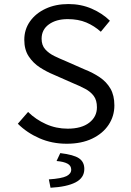

<svg xmlns="http://www.w3.org/2000/svg" viewBox="-20 -688 640 935"><path d="M304.8 12Q233.3 12 172.5 -14.5Q111.6 -41 66.8 -85.4L116.7 -142.8Q154.4 -105.9 203.8 -83.7Q253.3 -61.4 309.3 -61.4Q376.7 -61.4 414.4 -90.4Q452 -119.4 452 -165.2Q452 -200 436.6 -220.7Q421.2 -241.5 394.5 -255.6Q367.8 -269.7 334 -283.6L239.8 -325.1Q207.2 -338.5 174.4 -359.5Q141.7 -380.6 120 -413.2Q98.3 -445.9 98.3 -494.1Q98.3 -544.4 125.9 -583.6Q153.4 -622.8 202.1 -645.6Q250.8 -668.3 313.5 -668.3Q374.6 -668.3 426.8 -645.6Q479 -622.8 515.2 -587L471 -533.4Q439.1 -562 400.2 -578.5Q361.2 -594.9 309.8 -594.9Q253.4 -594.9 218 -569.2Q182.6 -543.6 182.6 -499.1Q182.6 -467.6 200.3 -447.8Q218 -428 245.1 -414.9Q272.2 -401.8 299.8 -390.5L391.8 -350Q432.7 -334 465.7 -311.7Q498.7 -289.4 517.9 -256.4Q537 -223.3 537 -174.5Q537 -122.7 508.9 -80.2Q480.8 -37.8 428.8 -12.9Q376.8 12 304.8 12ZM226.1 226.3 217.9 185.6Q280.6 181.3 303.7 169.7Q326.8 158 326.8 138.2Q326.8 118.6 308.5 108.9Q290.3 99.1 255.4 96.1L273.5 57.6Q339.3 65.5 364.9 83Q390.6 100.5 390.6 134.7Q390.6 178 348.1 200Q305.5 222 226.1 226.3Z"/></svg>

Font: Source Code Pro ExtraLight
Style: Regular
Weight: 200
Monospace: yes
Designer: Paul D. Hunt, Teo Tuominen
Foundry: Adobe
Version: Version 1.026;hotconv 1.1.0;makeotfexe 2.6.0